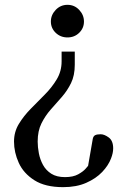

<svg xmlns="http://www.w3.org/2000/svg" viewBox="-20 -728 519 796"><path d="M290 -514.2V-459.5Q290 -415 274.4 -383.3Q258.8 -351.6 236.1 -325.7Q213.4 -299.8 190.4 -273.9Q167.5 -248 151.9 -216.6Q136.2 -185.1 136.2 -141.1Q136.2 -118.2 141.1 -92.5Q146 -66.9 158.2 -44.4Q170.4 -22 192.6 -7.8Q214.8 6.3 249.5 6.3Q283.2 6.3 304.2 -5.4Q325.2 -17.1 335.2 -28.8Q345.2 -40.5 345.2 -40.5L364.7 -152.8Q367.2 -164.1 374.8 -167.7Q382.3 -171.4 397.5 -171.4Q412.6 -171.4 430.9 -158Q449.2 -144.5 449.2 -112.8Q449.2 -93.8 440.4 -71.3Q429.7 -42.5 403.8 -15.1Q377.9 12.2 337.4 30Q296.9 47.9 241.7 47.9Q167.5 47.9 122.6 19.3Q77.6 -9.3 57.9 -52.7Q38.1 -96.2 38.1 -141.1Q38.1 -181.2 58.1 -214.1Q78.1 -247.1 107.4 -276.9Q136.7 -306.6 166 -336.2Q195.3 -365.7 215.3 -399.2Q235.4 -432.6 235.4 -473.6V-514.2ZM259.8 -708Q288.6 -708 308.3 -687Q328.1 -666 328.1 -638.7Q328.1 -611.3 308.3 -592Q288.6 -572.8 259.8 -572.8Q231 -572.8 210.9 -592Q190.9 -611.3 190.9 -638.7Q190.9 -666 210.9 -687Q231 -708 259.8 -708Z"/></svg>

Font: Gelasio
Style: Regular
Weight: 400
Designer: Eben Sorkin
Foundry: Eben Sorkin
Version: Version 1.008